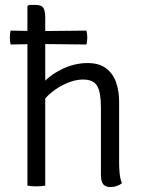

<svg xmlns="http://www.w3.org/2000/svg" viewBox="-20 -755 587 781"><path d="M331.5 -630.5Q333.5 -622.5 334.2 -616.2Q335 -610 335 -602.5Q335 -594.5 334.2 -587.8Q333.5 -581 331.5 -574L141.5 -576L23 -574Q21.5 -581 20.8 -587.8Q20 -594.5 20 -602.5Q20 -610 20.8 -616.2Q21.5 -622.5 23 -630.5L140.5 -628.5ZM164 0Q150 3 127.5 3Q106 3 91.5 0V-729L97.5 -735H124.5Q149.5 -735 156.8 -722.2Q164 -709.5 164 -684.5ZM464.5 -95Q464.5 -70.5 466.8 -48.5Q469 -26.5 476 -10Q468 -3 455.2 1.5Q442.5 6 429.5 6Q408.5 6 399.5 -6Q390.5 -18 390.5 -42.5V-319Q390.5 -378.5 375.5 -405Q360.5 -431.5 317.5 -431.5Q287 -431.5 253 -417.2Q219 -403 189.8 -379.2Q160.5 -355.5 144 -326.5V-405Q176.5 -446 229 -472.2Q281.5 -498.5 336 -498.5Q383.5 -498.5 411.5 -477.2Q439.5 -456 452 -420.5Q464.5 -385 464.5 -342.5Z"/></svg>

Font: Signika Light Light
Style: Regular
Weight: 300
Version: Version 2.001